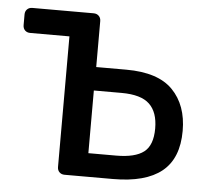

<svg xmlns="http://www.w3.org/2000/svg" viewBox="-43 -566 658 611"><g transform="rotate(5 286.0 -260.0)"><path d="M184.7 0Q174.5 0 168.1 -6.4Q161.8 -12.7 161.8 -22.9V-440.1H36.3Q26.1 -440.1 19.7 -446.4Q13.4 -452.8 13.4 -463V-497.1Q13.4 -507.3 19.7 -513.6Q26.1 -520 36.3 -520H232.2Q242.4 -520 248.8 -513.6Q255.2 -507.3 255.2 -497.1V-350.3H351.4Q453.1 -350.3 500 -302.1Q547 -253.9 547 -171.8Q547 -84 495.2 -42Q443.3 0 339.2 0ZM254.2 -75.1H342.8Q403.4 -75.1 431.3 -96.7Q459.2 -118.2 459.2 -171.8Q459.2 -223.8 432.1 -249.5Q405.1 -275.3 342.8 -275.3H254.2Z"/></g></svg>

Font: Rubik Light
Style: Regular
Weight: 300
Designer: Hubert and Fischer
Foundry: Hubert and Fischer
Version: Version 2.300;gftools[0.9.30]